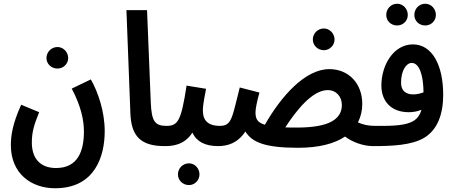

<svg xmlns="http://www.w3.org/2000/svg" viewBox="-20 -775 2422 1025"><path d="M287 -409C318 -409 344 -434 344 -465C344 -497 318 -524 287 -524C254 -524 228 -497 228 -465C228 -434 254 -409 287 -409ZM38 0C38 151 146 230 274 230C488 230 539 58 539 -75C539 -178 504 -283 465 -351L363 -302C413 -207 428 -133 428 -73C428 31 396 122 279 122C195 122 150 71 150 -14C150 -67 160 -105 189 -176L93 -216C46 -112 38 -49 38 0Z M859 5C902 5 922 -18 922 -51C922 -82 905 -103 869 -103C809 -103 789 -125 785 -227L765 -721H655L676 -172C680 -48 731 5 859 5Z M858 5C896 5 963 2 1007 -67C1030 -18 1076 5 1145 5C1188 5 1207 -18 1207 -51C1207 -80 1190 -103 1154 -103C1087 -103 1063 -136 1063 -184C1063 -219 1074 -267 1080 -301L976 -318C947 -129 930 -103 868 -103ZM989 213C1020 213 1045 187 1045 156C1045 124 1020 97 989 97C955 97 930 124 930 156C930 187 955 213 989 213Z M1709 -507C1740 -507 1766 -533 1766 -564C1766 -596 1740 -623 1709 -623C1676 -623 1650 -596 1650 -564C1650 -533 1676 -507 1709 -507ZM1571 14C1682 14 1766 -8 1822 -46C1860 -17 1918 5 1972 5C2015 5 2035 -18 2035 -51C2035 -80 2018 -103 1982 -103C1949 -103 1917 -109 1891 -122C1906 -152 1914 -184 1914 -220C1914 -330 1841 -406 1738 -406C1611 -406 1483 -265 1394 -109C1353 -121 1344 -142 1344 -175C1344 -194 1351 -230 1365 -281L1260 -308C1218 -144 1218 -103 1153 -103L1143 5C1195 5 1248 -10 1290 -73C1325 -16 1393 14 1571 14ZM1729 -294C1777 -294 1805 -257 1805 -215C1805 -140 1740 -94 1565 -94C1542 -94 1522 -94 1503 -95C1560 -183 1647 -294 1729 -294Z M2250 -639C2282 -639 2307 -664 2307 -695C2307 -728 2282 -755 2250 -755C2217 -755 2192 -728 2192 -695C2192 -664 2217 -639 2250 -639ZM2100 -639C2132 -639 2157 -664 2157 -695C2157 -728 2132 -755 2100 -755C2067 -755 2042 -728 2042 -695C2042 -664 2067 -639 2100 -639ZM1972 5C2077 5 2177 0 2244 -39C2316 -82 2346 -166 2346 -269C2346 -428 2287 -538 2184 -538C2082 -538 2016 -429 2016 -318C2016 -237 2066 -176 2162 -176C2185 -176 2209 -180 2230 -189C2221 -157 2203 -135 2175 -123C2128 -101 2044 -103 1981 -103ZM2121 -333C2121 -397 2148 -439 2178 -439C2218 -439 2240 -376 2241 -282C2223 -275 2204 -271 2186 -271C2151 -271 2121 -287 2121 -333Z"/></svg>

Font: Noto Sans Arabic UI XCn SmBd
Style: Regular
Weight: 600
Width: 2
Designer: Monotype Design Team, Nadine Chahine and Nizar Qandah
Foundry: Monotype Imaging Inc.
Version: Version 2.010